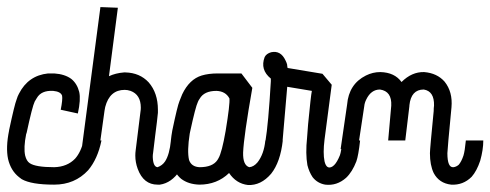

<svg xmlns="http://www.w3.org/2000/svg" viewBox="-21 -528 1399 548"><path d="M133.8 -318.4Q164.1 -316.4 182.6 -302.7Q199.2 -289.1 205.1 -265.6Q210 -244.1 201.2 -204.1L152.3 -214.8Q158.2 -244.1 156.2 -254.9Q152.3 -266.6 130.9 -268.6Q96.7 -270.5 84 -248Q81.1 -243.2 78.1 -238.3Q71.3 -224.6 54.7 -147.5Q53.7 -146.5 53.7 -145.5Q45.9 -106.4 50.8 -84Q54.7 -68.4 63.5 -62.5Q80.1 -50.8 133.8 -50.8Q170.9 -51.8 193.4 -75.2Q210 -93.8 217.8 -127H268.6Q257.8 -74.2 230.5 -42Q192.4 -1 133.8 -1H132.8Q68.4 -1 41 -16.6Q37.1 -19.5 33.2 -22.5Q9.8 -41 2 -74.2Q-4.9 -107.4 4.9 -155.3V-156.2Q20.5 -229.5 26.4 -244.1Q29.3 -253.9 33.2 -260.7Q59.6 -312.5 116.2 -318.4Q125 -318.4 133.8 -318.4Z M211.9 -100.6 265.6 -507.8 315.4 -505.9 290 -310.5Q308.6 -319.3 333 -321.3Q335 -321.3 336.9 -321.3Q377.9 -320.3 403.3 -293Q429.7 -262.7 429.7 -214.8Q429.7 -210 429.7 -206.1Q427.7 -184.6 421.9 -140.6Q418 -107.4 416 -91.8Q415 -86.9 415 -80.1Q416 -51.8 428.7 -50.8Q442.4 -55.7 450.2 -67.4Q462.9 -86.9 466.8 -127H517.6Q512.7 -77.1 492.2 -41Q468.8 -5.9 435.5 -1Q431.6 -1 428.7 -1Q388.7 -1 372.1 -45.9Q365.2 -64.5 365.2 -84Q365.2 -91.8 366.2 -98.6L379.9 -209Q380.9 -214.8 380.9 -220.7Q380.9 -257.8 351.6 -268.6Q342.8 -271.5 335 -271.5Q292 -271.5 279.3 -222.7Q278.3 -216.8 277.3 -211.9L261.7 -99.6Z M596.7 -268.6Q561.5 -268.6 548.8 -246.1Q545.9 -242.2 543.9 -237.3Q537.1 -223.6 521.5 -151.4Q520.5 -148.4 520.5 -146.5Q512.7 -96.7 518.6 -71.3Q525.4 -51.8 548.8 -50.8Q585.9 -50.8 599.6 -71.3Q601.6 -74.2 602.5 -76.2Q612.3 -92.8 623 -154.3Q635.7 -231.4 633.8 -247.1Q623 -267.6 596.7 -268.6ZM600.6 -318.4H668L699.2 -277.3Q674.8 -138.7 672.9 -92.8Q671.9 -56.6 690.4 -50.8Q703.1 -51.8 713.9 -64.5Q732.4 -87.9 736.3 -127H786.1Q779.3 -65.4 752.9 -32.2Q723.6 2 686.5 0Q653.3 -3.9 632.8 -34.2Q598.6 -1 547.9 -1Q516.6 -2 496.1 -17.6Q477.5 -33.2 470.7 -58.6Q460 -95.7 470.7 -155.3Q485.4 -225.6 491.2 -239.3Q495.1 -250 499 -258.8Q519.5 -301.8 554.7 -312.5Q574.2 -318.4 600.6 -318.4Z M752.9 -378.9Q780.3 -384.8 793.9 -355.5Q796.9 -349.6 797.9 -345.7Q798.8 -343.8 798.8 -339.8Q799.8 -335.9 799.8 -334L899.4 -317.4L925.8 -286.1Q925.8 -285.2 905.3 -129.9Q900.4 -90.8 905.3 -67.4Q911.1 -43 927.7 -52.7Q929.7 -54.7 932.6 -56.6Q941.4 -65.4 949.2 -85Q953.1 -95.7 956.1 -127H1006.8Q1002 -84 996.1 -67.4Q984.4 -37.1 966.8 -20.5Q940.4 2.9 907.2 -1Q884.8 -4.9 871.1 -22.5Q861.3 -37.1 856.4 -56.6Q850.6 -88.9 855.5 -135.7Q856.4 -144.5 858.4 -173.8Q866.2 -254.9 869.1 -268.6L798.8 -280.3Q786.1 -128.9 785.2 -122.1L736.3 -123Q745.1 -175.8 752 -295.9V-303.7Q720.7 -329.1 734.4 -365.2Q739.3 -375 752.9 -378.9Z M1064.5 -322.3Q1105.5 -321.3 1125 -293.9Q1154.3 -323.2 1189.5 -322.3Q1226.6 -319.3 1248 -294.9Q1271.5 -265.6 1267.6 -221.7Q1255.9 -99.6 1255.9 -90.8Q1255.9 -48.8 1273.4 -50.8Q1281.2 -51.8 1288.1 -57.6Q1295.9 -66.4 1301.8 -84Q1305.7 -96.7 1308.6 -127H1358.4Q1358.4 -100.6 1349.6 -69.3Q1339.8 -40 1325.2 -23.4Q1300.8 1 1266.6 -1Q1232.4 -4.9 1216.8 -34.2Q1206.1 -56.6 1206.1 -90.8Q1206.1 -102.5 1216.8 -210.9Q1216.8 -219.7 1217.8 -226.6Q1218.8 -267.6 1188.5 -272.5Q1152.3 -272.5 1147.5 -227.5Q1147.5 -226.6 1147.5 -225.6L1135.7 -127H1086.9L1095.7 -226.6Q1097.7 -267.6 1063.5 -272.5Q1038.1 -272.5 1024.4 -244.1Q1019.5 -234.4 1018.6 -224.6L1000 -101.6L951.2 -102.5L969.7 -229.5Q974.6 -288.1 1023.4 -312.5Q1043 -322.3 1064.5 -322.3Z"/></svg>

Font: Bratas-flat
Style: flat
Weight: 400
Designer: MUHAMMAD YONI
Version: Version 001.000